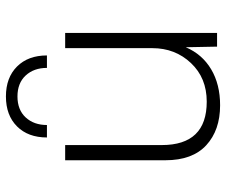

<svg xmlns="http://www.w3.org/2000/svg" viewBox="-76 -658 745 632"><g transform="rotate(-90 296.0 -342.5)"><path d="M429 -560H388Q388 -603 363 -630Q338 -657 294 -657Q250 -657 225 -630Q200 -603 200 -560H159Q159 -622 195.5 -658.5Q232 -695 294 -695Q356 -695 392.5 -658.5Q429 -622 429 -560ZM265 10Q183 10 133.5 -35.5Q84 -81 84 -170V-500H134V-182Q134 -34 277 -34Q355 -34 404 -86Q453 -138 453 -213V-500H503V0H458L456 -103Q433 -49 383.5 -19.5Q334 10 265 10Z"/></g></svg>

Font: Elaine Sans Light
Style: Regular
Weight: 300
Designer: Wei Huang
Foundry: Wei Huang
Version: Version 2.001;December 24, 2019;FontCreator 12.0.0.2547 64-b